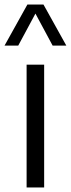

<svg xmlns="http://www.w3.org/2000/svg" viewBox="-48 -828 313 848"><path d="M69.5 0V-542.5H147V0ZM-28 -626.5 73 -808H144L245 -626.5H184.5L108.5 -768L32.5 -626.5Z"/></svg>

Font: Encode Sans SmCnd
Style: Regular
Weight: 400
Width: 4
Designer: Multiple Designers
Foundry: Impallari Type
Version: Version 3.002; ttfautohint (v1.8.3) -l 8 -r 50 -G 200 -x 14 